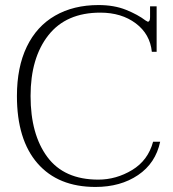

<svg xmlns="http://www.w3.org/2000/svg" viewBox="-20 -730 684 760"><path d="M47 -350Q47 -464 86 -545Q125 -626 198 -668Q271 -710 370 -710Q432 -710 479 -691Q526 -672 556 -649Q564 -644 565 -644Q574 -644 574 -662V-705H600V-525H581Q574 -595 517.5 -637.5Q461 -680 377 -680Q242 -680 171.5 -590.5Q101 -501 101 -350Q101 -198 167.5 -108.5Q234 -19 369 -19Q440 -19 503 -57Q566 -95 586 -169H614Q596 -84 526.5 -37Q457 10 358 10Q210 10 128.5 -83.5Q47 -177 47 -350Z"/></svg>

Font: Taviraj ExtraLight
Style: Regular
Weight: 200
Designer: Katatrad Team
Foundry: CadsonDemak
Version: Version 1.030